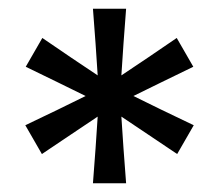

<svg xmlns="http://www.w3.org/2000/svg" viewBox="-20 -790 502 440"><path d="M269 -770 263 -690 255 -570 263 -450 269 -370H193L199 -450L207 -570L199 -690L193 -770ZM423 -637 351 -602 243 -549 143 -482 76 -437 38 -503 111 -538 219 -591 319 -658 385 -703ZM77 -703 143 -658 243 -591 351 -538 424 -503 386 -437 319 -482 219 -549 111 -602 39 -637Z"/></svg>

Font: TASA Explorer VF
Style: Regular
Weight: 400
Designer: Weizhong Zhang
Foundry: Local Remote
Version: Version 1.000;Glyphs 3.2 (3192)